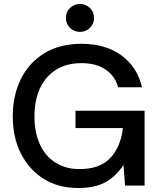

<svg xmlns="http://www.w3.org/2000/svg" viewBox="-20 -932 801 964"><path d="M373 12Q273 12 199.5 -34Q126 -80 85 -161Q44 -242 44 -348Q44 -451 84 -533.5Q124 -616 201.5 -664Q279 -712 389 -712Q510 -712 589.5 -654Q669 -596 693 -494H573Q558 -550 510.5 -582.5Q463 -615 389 -615Q313 -615 260 -581Q207 -547 180 -487Q153 -427 153 -347Q153 -268 180 -208Q207 -148 258.5 -115.5Q310 -83 380 -83Q481 -83 533.5 -138.5Q586 -194 597 -289H359V-376H706V0H608L600 -104Q564 -48 511 -18Q458 12 373 12ZM382 -772Q352 -772 331.5 -792Q311 -812 311 -842Q311 -872 331.5 -892Q352 -912 382 -912Q411 -912 431.5 -892Q452 -872 452 -842Q452 -812 431.5 -792Q411 -772 382 -772Z"/></svg>

Font: Rethink Sans Medium
Style: Regular
Weight: 500
Designer: The Rethink Sans project authors (Hans Thiessen). DM Sans designed by Colophon Foundry.
Foundry: Rethink Communications LLC
Version: Version 1.001